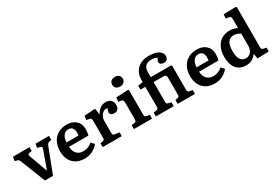

<svg xmlns="http://www.w3.org/2000/svg" viewBox="33 -1722 3801 2677"><g transform="rotate(-30 1933.0 -384.0)"><path d="M241 0 90 -384Q80 -410 73 -420.5Q66 -431 46 -436L10 -445L21 -510H287V-448L244 -441Q227 -438 223.5 -427Q220 -416 229 -392L331 -111H336L435 -385Q444 -409 439.5 -421.5Q435 -434 413 -439L373 -448L384 -510H601V-447L565 -439Q548 -434 539.5 -425.5Q531 -417 519 -386L371 0Z M879 14Q799 14 742.5 -18Q686 -50 656 -108.5Q626 -167 626 -245Q626 -332 659.5 -394.5Q693 -457 752 -490.5Q811 -524 889 -524Q981 -524 1036.5 -474Q1092 -424 1092 -338Q1092 -291 1080 -239H766Q770 -165 808.5 -125Q847 -85 911 -85Q954 -85 990 -99.5Q1026 -114 1056 -141L1100 -93Q1063 -45 1005 -15.5Q947 14 879 14ZM766 -309H960Q963 -330 963 -356Q963 -404 941.5 -430Q920 -456 879 -456Q828 -456 799.5 -417Q771 -378 766 -309Z M1171 0V-62L1215 -70Q1230 -73 1235 -83Q1240 -93 1240 -119V-372Q1240 -406 1234.5 -418Q1229 -430 1207 -434L1163 -440L1170 -505L1335 -517L1349 -509L1360 -419H1363Q1389 -468 1429 -496Q1469 -524 1517 -524Q1569 -524 1599 -496Q1629 -468 1629 -420Q1629 -328 1550 -328Q1517 -328 1500 -341.5Q1483 -355 1483 -377Q1483 -396 1500 -435Q1472 -447 1442.5 -431.5Q1413 -416 1393 -381Q1373 -346 1373 -302V-117Q1373 -93 1378 -84Q1383 -75 1400 -72L1478 -61V0Z M1805 -610Q1766 -610 1743 -630.5Q1720 -651 1720 -687Q1720 -722 1743 -743Q1766 -764 1805 -764Q1845 -764 1868 -743.5Q1891 -723 1891 -687Q1891 -652 1867.5 -631Q1844 -610 1805 -610ZM1674 0V-63L1724 -71Q1743 -74 1748 -84Q1753 -94 1753 -121V-369Q1753 -404 1746.5 -416.5Q1740 -429 1718 -432L1675 -439L1682 -505L1872 -515L1886 -508V-118Q1886 -98 1890.5 -86.5Q1895 -75 1916 -71L1965 -62V0Z M2027 0V-62L2076 -70Q2095 -73 2100.5 -83Q2106 -93 2106 -121V-431H2028V-495L2107 -507V-541Q2107 -614 2138 -668Q2169 -722 2225.5 -752Q2282 -782 2360 -782Q2464 -782 2517 -747.5Q2570 -713 2570 -664Q2570 -630 2552 -610Q2534 -590 2501 -590Q2471 -590 2452.5 -603Q2434 -616 2434 -640Q2434 -652 2439.5 -665.5Q2445 -679 2458 -700Q2444 -706 2419.5 -712.5Q2395 -719 2361 -719Q2310 -719 2274.5 -689Q2239 -659 2239 -590V-510H2563L2577 -503V-118Q2577 -93 2582.5 -83.5Q2588 -74 2607 -71L2656 -62V0H2378V-62L2415 -70Q2433 -74 2438.5 -83Q2444 -92 2444 -120V-379Q2444 -407 2435.5 -419Q2427 -431 2403 -431H2239V-117Q2239 -92 2246 -84Q2253 -76 2274 -71L2314 -62V0Z M2973 14Q2893 14 2836.5 -18Q2780 -50 2750 -108.5Q2720 -167 2720 -245Q2720 -332 2753.5 -394.5Q2787 -457 2846 -490.5Q2905 -524 2983 -524Q3075 -524 3130.5 -474Q3186 -424 3186 -338Q3186 -291 3174 -239H2860Q2864 -165 2902.5 -125Q2941 -85 3005 -85Q3048 -85 3084 -99.5Q3120 -114 3150 -141L3194 -93Q3157 -45 3099 -15.5Q3041 14 2973 14ZM2860 -309H3054Q3057 -330 3057 -356Q3057 -404 3035.5 -430Q3014 -456 2973 -456Q2922 -456 2893.5 -417Q2865 -378 2860 -309Z M3478 14Q3376 14 3321.5 -53Q3267 -120 3267 -240Q3267 -327 3297 -391Q3327 -455 3382.5 -489.5Q3438 -524 3516 -524Q3550 -524 3581 -515.5Q3612 -507 3635 -493V-631Q3635 -663 3627.5 -674Q3620 -685 3593 -689L3552 -696L3558 -761L3754 -766L3767 -753V-112Q3767 -89 3773 -81Q3779 -73 3800 -68L3843 -60V2L3658 8L3646 -71H3642Q3614 -32 3574 -9Q3534 14 3478 14ZM3522 -74Q3573 -74 3604 -111Q3635 -148 3635 -210V-405Q3588 -439 3528 -439Q3407 -439 3407 -250Q3407 -163 3436.5 -118.5Q3466 -74 3522 -74Z"/></g></svg>

Font: Literata SemiBold
Style: Regular
Weight: 600
Designer: Latin by Veronika Burian and Jose Scaglione. Greek by Irene Vlachou. Cyrillic by Vera Evstafieva.
Foundry: TypeTogether
Version: Version 3.103; ttfautohint (v1.8.4.7-5d5b);gftools[0.9.29]